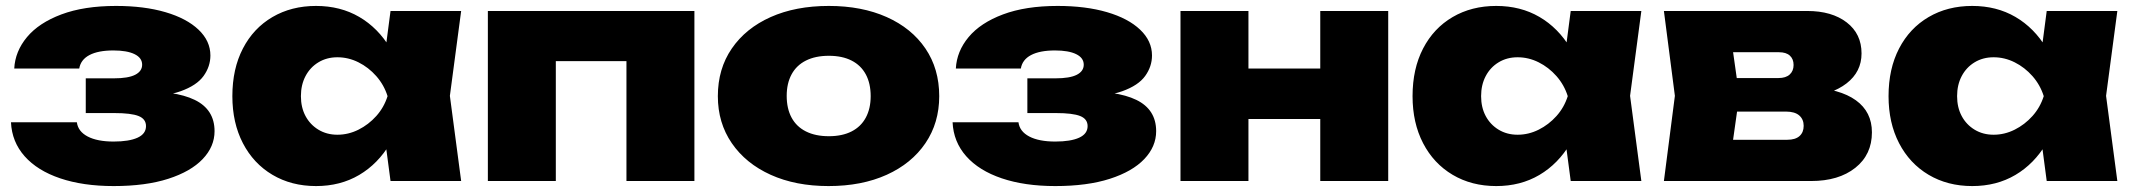

<svg xmlns="http://www.w3.org/2000/svg" viewBox="-20 -610 7193 647"><path d="M363 17Q260 17 183 -9Q106 -35 63 -83.5Q20 -132 17 -198H239Q243 -167 275.5 -150Q308 -133 363 -133Q415 -133 443.5 -146Q472 -159 472 -185Q472 -209 447 -219Q422 -229 365 -229H269V-346H363Q412 -346 435.5 -358Q459 -370 459 -392Q459 -415 433.5 -427.5Q408 -440 362 -440Q311 -440 281.5 -424.5Q252 -409 247 -379H28Q31 -437 71 -485Q111 -533 187 -561.5Q263 -590 371 -590Q466 -590 537.5 -569Q609 -548 649 -510Q689 -472 689 -423Q689 -386 666 -354Q643 -322 588.5 -302.5Q534 -283 441 -284V-301Q569 -306 636 -273.5Q703 -241 703 -168Q703 -116 663 -74Q623 -32 547 -7.5Q471 17 363 17Z M1296 0 1269 -204 1297 -286 1269 -367 1296 -573H1534L1496 -287L1534 0ZM1347 -286Q1335 -195 1294.5 -126.5Q1254 -58 1190.5 -20.5Q1127 17 1045 17Q962 17 898 -21Q834 -59 798.5 -127.5Q763 -196 763 -286Q763 -378 798.5 -446.5Q834 -515 898 -552.5Q962 -590 1045 -590Q1127 -590 1190.5 -553Q1254 -516 1295 -447.5Q1336 -379 1347 -286ZM994 -286Q994 -248 1009.5 -219Q1025 -190 1053 -173Q1081 -156 1117 -156Q1154 -156 1188 -173Q1222 -190 1248 -219Q1274 -248 1286 -286Q1274 -324 1248 -353.5Q1222 -383 1188 -400Q1154 -417 1117 -417Q1081 -417 1053 -400Q1025 -383 1009.5 -353.5Q994 -324 994 -286Z M2320 -573V0H2091V-508L2195 -404H1749L1853 -508V0H1624V-573Z M2772 17Q2661 17 2577 -21Q2493 -59 2446 -127.5Q2399 -196 2399 -286Q2399 -378 2446 -446.5Q2493 -515 2577 -552.5Q2661 -590 2773 -590Q2884 -590 2968 -552.5Q3052 -515 3098.5 -446.5Q3145 -378 3145 -286Q3145 -196 3098.5 -127.5Q3052 -59 2968 -21Q2884 17 2772 17ZM2773 -151Q2818 -151 2849.5 -167Q2881 -183 2897.5 -213.5Q2914 -244 2914 -286Q2914 -329 2897.5 -359.5Q2881 -390 2849.5 -406Q2818 -422 2773 -422Q2728 -422 2696 -406Q2664 -390 2647.5 -359.5Q2631 -329 2631 -287Q2631 -244 2647.5 -213.5Q2664 -183 2696 -167Q2728 -151 2773 -151Z M3536 17Q3433 17 3356 -9Q3279 -35 3236 -83.5Q3193 -132 3190 -198H3412Q3416 -167 3448.5 -150Q3481 -133 3536 -133Q3588 -133 3616.5 -146Q3645 -159 3645 -185Q3645 -209 3620 -219Q3595 -229 3538 -229H3442V-346H3536Q3585 -346 3608.5 -358Q3632 -370 3632 -392Q3632 -415 3606.5 -427.5Q3581 -440 3535 -440Q3484 -440 3454.5 -424.5Q3425 -409 3420 -379H3201Q3204 -437 3244 -485Q3284 -533 3360 -561.5Q3436 -590 3544 -590Q3639 -590 3710.5 -569Q3782 -548 3822 -510Q3862 -472 3862 -423Q3862 -386 3839 -354Q3816 -322 3761.5 -302.5Q3707 -283 3614 -284V-301Q3742 -306 3809 -273.5Q3876 -241 3876 -168Q3876 -116 3836 -74Q3796 -32 3720 -7.5Q3644 17 3536 17Z M3958 -573H4187V0H3958ZM4429 -573H4658V0H4429ZM4090 -379H4514V-209H4090Z M5273 0 5246 -204 5274 -286 5246 -367 5273 -573H5511L5473 -287L5511 0ZM5324 -286Q5312 -195 5271.5 -126.5Q5231 -58 5167.5 -20.5Q5104 17 5022 17Q4939 17 4875 -21Q4811 -59 4775.5 -127.5Q4740 -196 4740 -286Q4740 -378 4775.5 -446.5Q4811 -515 4875 -552.5Q4939 -590 5022 -590Q5104 -590 5167.5 -553Q5231 -516 5272 -447.5Q5313 -379 5324 -286ZM4971 -286Q4971 -248 4986.5 -219Q5002 -190 5030 -173Q5058 -156 5094 -156Q5131 -156 5165 -173Q5199 -190 5225 -219Q5251 -248 5263 -286Q5251 -324 5225 -353.5Q5199 -383 5165 -400Q5131 -417 5094 -417Q5058 -417 5030 -400Q5002 -383 4986.5 -353.5Q4971 -324 4971 -286Z M5587 0 5624 -287 5587 -573H6070Q6153 -573 6203 -534.5Q6253 -496 6253 -430Q6253 -368 6202.5 -329Q6152 -290 6063 -281L6077 -316Q6180 -311 6234 -272Q6288 -233 6288 -164Q6288 -89 6232 -44.5Q6176 0 6083 0ZM5807 -46 5719 -139H6003Q6030 -139 6044 -151.5Q6058 -164 6058 -186Q6058 -208 6043 -221Q6028 -234 5998 -234H5763V-347H5973Q5998 -347 6011 -359Q6024 -371 6024 -391Q6024 -411 6011.5 -422.5Q5999 -434 5975 -434H5720L5807 -527L5841 -287Z M6877 0 6850 -204 6878 -286 6850 -367 6877 -573H7115L7077 -287L7115 0ZM6928 -286Q6916 -195 6875.5 -126.5Q6835 -58 6771.5 -20.5Q6708 17 6626 17Q6543 17 6479 -21Q6415 -59 6379.5 -127.5Q6344 -196 6344 -286Q6344 -378 6379.5 -446.5Q6415 -515 6479 -552.5Q6543 -590 6626 -590Q6708 -590 6771.5 -553Q6835 -516 6876 -447.5Q6917 -379 6928 -286ZM6575 -286Q6575 -248 6590.5 -219Q6606 -190 6634 -173Q6662 -156 6698 -156Q6735 -156 6769 -173Q6803 -190 6829 -219Q6855 -248 6867 -286Q6855 -324 6829 -353.5Q6803 -383 6769 -400Q6735 -417 6698 -417Q6662 -417 6634 -400Q6606 -383 6590.5 -353.5Q6575 -324 6575 -286Z"/></svg>

Font: Unbounded ExtraBold
Style: Regular
Weight: 800
Designer: Luke Prowse, Jean-Baptiste Morizot, Fátima Lázaro, Florian Runge
Foundry: NaN
Version: Version 1.701;gftools[0.9.28.dev5+ged2979d]